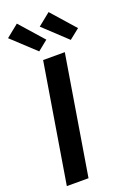

<svg xmlns="http://www.w3.org/2000/svg" viewBox="-182 -1051 766 1115"><g transform="rotate(-20 201.0 -493.0)"><path d="M27 0 148 -735H282L161 0ZM339 -790 196 -924 273 -986 402 -840ZM144 -790 0 -924 77 -986 206 -840Z"/></g></svg>

Font: Iosevka Aile Extrabold Oblique
Style: Regular
Weight: 800
Italic angle: -9°
Designer: Belleve Invis
Foundry: Belleve Invis
Version: Version 31.1.0; ttfautohint (v1.8.4)